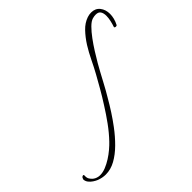

<svg xmlns="http://www.w3.org/2000/svg" viewBox="-594 -840 1462 1462"><g transform="rotate(-45 137.0 -109.0)"><path d="M-233 367Q-268 367 -305 353Q-320 347 -337.5 335.5Q-355 324 -367.5 308Q-380 292 -381 272Q-377 256 -368 251Q-363 248 -360 248Q-353 248 -353 255Q-355 285 -344 298Q-330 320 -309.5 330Q-289 340 -267 340Q-237 340 -205 327Q-173 314 -141.5 294Q-110 274 -83 251Q-56 228 -38 209Q9 160 51 102Q93 44 130 -15Q168 -74 199 -128.5Q230 -183 254 -226Q280 -273 306.5 -328Q333 -383 364 -433Q396 -483 433.5 -522.5Q471 -562 518 -578Q539 -585 560 -585Q605 -585 630 -553.5Q655 -522 655 -475Q655 -453 649 -429Q643 -405 630 -380Q627 -375 617 -375Q608 -375 604 -382Q613 -408 619 -435Q625 -462 625 -485Q625 -514 613.5 -531.5Q602 -549 574 -549Q566 -549 557.5 -548Q549 -547 539 -544Q515 -537 486.5 -508.5Q458 -480 428.5 -440Q399 -400 372 -357Q345 -314 323.5 -277Q302 -240 290 -217Q268 -177 243.5 -130.5Q219 -84 190 -36Q162 13 130.5 61.5Q99 110 66 154Q22 213 -27 261.5Q-76 310 -127.5 338.5Q-179 367 -233 367Z"/></g></svg>

Font: WindSong Medium
Style: Regular
Weight: 500
Designer: Robert E. Leuschke
Foundry: Robert E. Leuschke
Version: Version 1.010; ttfautohint (v1.8.3)